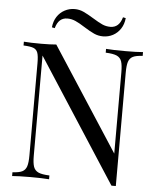

<svg xmlns="http://www.w3.org/2000/svg" viewBox="-60 -953 826 1008"><g transform="rotate(5 353.0 -448.5)"><path d="M42 0ZM393.1 -862.3Q423.8 -843.3 443.8 -834.2Q463.9 -825.2 486.8 -825.2Q533.2 -825.2 548.8 -880.9L563.5 -877.9Q560.5 -845.7 544.9 -821.8Q529.3 -797.9 505.1 -784.9Q481 -772 452.6 -772Q427.7 -772 405.5 -782Q383.3 -792 352.5 -811.5Q322.8 -830.6 302 -839.8Q281.2 -849.1 258.8 -849.1Q211.9 -849.1 196.8 -793L181.6 -795.9Q184.6 -828.1 200.2 -852.1Q215.8 -876 240.2 -888.9Q264.6 -901.9 292.5 -901.9Q317.4 -901.9 339.4 -891.8Q361.3 -881.8 393.1 -862.3ZM588.4 -591.8V4.9H565.4L145.5 -644V-116.2Q145.5 -77.6 152.3 -58.1Q159.2 -38.6 178 -30Q196.8 -21.5 236.3 -20V0Q200.7 -2.9 134.3 -2.9Q74.7 -2.9 41.5 0V-20Q76.2 -21.5 93 -30Q109.9 -38.6 116.2 -58.1Q122.6 -77.6 122.6 -116.2V-602.1Q122.6 -639.6 116.5 -656.7Q110.4 -673.8 94 -680.2Q77.6 -686.5 41.5 -688V-708Q74.2 -705.1 134.3 -705.1Q179.2 -705.1 212.4 -708L565.4 -164.1V-591.8Q565.4 -630.4 558.8 -649.9Q552.2 -669.4 533.2 -678Q514.2 -686.5 474.6 -688V-708Q510.3 -705.1 576.7 -705.1Q636.2 -705.1 669.4 -708V-688Q634.8 -686.5 617.9 -678Q601.1 -669.4 594.7 -649.9Q588.4 -630.4 588.4 -591.8Z"/></g></svg>

Font: TypoPRO Playfair Display
Style: Regular
Weight: 400
Designer: Claus Eggers Sørensen
Foundry: Claus Eggers Sørensen
Version: Version 1.004;PS 001.004;hotconv 1.0.70;makeotf.lib2.5.58329